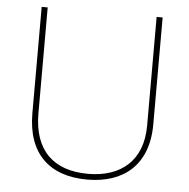

<svg xmlns="http://www.w3.org/2000/svg" viewBox="-52 -765 816 827"><g transform="rotate(5 356.0 -352.0)"><path d="M618 -252V-714H592V-244C592 -92 498 -15 356 -15C207 -15 121 -96 121 -256V-714H95V-254C95 -81 190 10 355 10C510 10 618 -74 618 -252Z"/></g></svg>

Font: Noto Sans Gujarati UI Thin
Style: Regular
Weight: 100
Designer: Jelle Bosma - Monotype Design Team, Universal Thirst
Foundry: Monotype Imaging Inc.
Version: Version 2.106